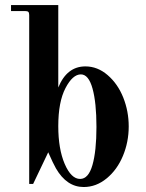

<svg xmlns="http://www.w3.org/2000/svg" viewBox="-20 -732 580 764"><path d="M298.8 -20Q332 -20 347.9 -75.4Q363.8 -130.9 363.8 -227.1Q363.8 -323.7 348.1 -379.9Q332.5 -436 301.8 -436Q269 -436 240.5 -381.3Q211.9 -326.7 211.9 -230Q211.9 -139.2 237.5 -79.6Q263.2 -20 298.8 -20ZM313 12.2Q245.6 12.2 202.6 -62Q191.9 -80.6 171.9 -126L111.8 0H96.2V-671.9Q96.2 -681.2 92.8 -684.6Q89.4 -688 80.1 -688H23.9V-711.9H211.9V-383.8Q246.1 -467.8 319.8 -467.8Q368.2 -467.8 408.4 -433.1Q448.7 -398.4 470.5 -343.8Q492.2 -289.1 492.2 -229Q492.2 -167 469.2 -111.8Q446.3 -56.6 404.5 -22.2Q362.8 12.2 313 12.2Z"/></svg>

Font: Flanker Steampunk
Style: Bold
Weight: 700
Designer: Alexey Kryukov, Leonardo Di Lena
Foundry: Alexey Kryukov, Leonardo Di Lena
Version: 1.210